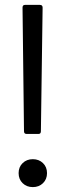

<svg xmlns="http://www.w3.org/2000/svg" viewBox="-20 -754 267 784"><path d="M89 -207Q78 -207 78 -218L72 -723Q72 -734 82 -734H143Q154 -734 154 -723L147 -218Q147 -207 137 -207ZM56 -47Q56 -72 72.5 -88Q89 -104 114 -104Q139 -104 155.5 -88Q172 -72 172 -47Q172 -22 155.5 -6Q139 10 114 10Q89 10 72.5 -6Q56 -22 56 -47Z"/></svg>

Font: LINE Seed Sans TH
Style: Regular
Weight: 400
Designer: Dalton Maag Ltd | Thai characters by Cadson Demak Co.,Ltd.
Foundry: Dalton Maag Ltd
Version: Version 1.002